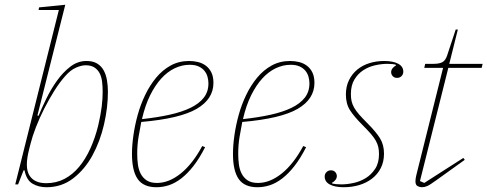

<svg xmlns="http://www.w3.org/2000/svg" viewBox="-20 -774 2046 806"><path d="M175 12Q142 12 116.5 -3Q91 -18 83 -59H79L56 0H44L227 -732H142L144 -743L254 -754L137 -289L142 -288Q155 -320 174.5 -360Q194 -400 219 -435Q244 -470 275 -494Q306 -518 343 -518Q370 -518 387.5 -507.5Q405 -497 415 -479Q425 -461 429 -437.5Q433 -414 433 -389Q433 -322 416.5 -251Q400 -180 368 -121.5Q336 -63 287.5 -25.5Q239 12 175 12ZM174 -5Q216 -5 250.5 -23Q285 -41 312 -73.5Q339 -106 359 -150Q379 -194 392 -246Q403 -293 407 -326.5Q411 -360 411 -389Q411 -411 408.5 -431.5Q406 -452 398 -467Q390 -482 376 -491Q362 -500 339 -500Q322 -500 299 -490Q276 -480 254 -455Q230 -428 207.5 -392Q185 -356 165.5 -317.5Q146 -279 131 -240.5Q116 -202 108 -170L102 -146Q83 -72 103 -38.5Q123 -5 174 -5Z M637 12Q582 12 558 -22.5Q534 -57 534 -128Q534 -163 540 -205.5Q546 -248 558 -291.5Q570 -335 589.5 -375.5Q609 -416 635.5 -448Q662 -480 696.5 -499Q731 -518 774 -518Q793 -518 811.5 -513.5Q830 -509 844.5 -498Q859 -487 867.5 -469.5Q876 -452 876 -426Q876 -358 805.5 -317Q735 -276 573 -262Q567 -232 561.5 -198.5Q556 -165 556 -128Q556 -105 559 -83Q562 -61 571 -44Q580 -27 596 -16.5Q612 -6 639 -6Q689 -6 738.5 -45.5Q788 -85 829 -161L841 -156Q817 -109 792 -77Q767 -45 741 -25Q715 -5 689 3.5Q663 12 637 12ZM576 -274Q641 -281 692.5 -292.5Q744 -304 780 -321.5Q816 -339 835.5 -364Q855 -389 855 -424Q855 -438 851 -452Q847 -466 838 -477Q829 -488 814 -495Q799 -502 776 -502Q744 -502 713.5 -487.5Q683 -473 657 -444.5Q631 -416 610 -373.5Q589 -331 576 -274Z M1061 12Q1006 12 982 -22.5Q958 -57 958 -128Q958 -163 964 -205.5Q970 -248 982 -291.5Q994 -335 1013.5 -375.5Q1033 -416 1059.5 -448Q1086 -480 1120.5 -499Q1155 -518 1198 -518Q1217 -518 1235.5 -513.5Q1254 -509 1268.5 -498Q1283 -487 1291.5 -469.5Q1300 -452 1300 -426Q1300 -358 1229.5 -317Q1159 -276 997 -262Q991 -232 985.5 -198.5Q980 -165 980 -128Q980 -105 983 -83Q986 -61 995 -44Q1004 -27 1020 -16.5Q1036 -6 1063 -6Q1113 -6 1162.5 -45.5Q1212 -85 1253 -161L1265 -156Q1241 -109 1216 -77Q1191 -45 1165 -25Q1139 -5 1113 3.5Q1087 12 1061 12ZM1000 -274Q1065 -281 1116.5 -292.5Q1168 -304 1204 -321.5Q1240 -339 1259.5 -364Q1279 -389 1279 -424Q1279 -438 1275 -452Q1271 -466 1262 -477Q1253 -488 1238 -495Q1223 -502 1200 -502Q1168 -502 1137.5 -487.5Q1107 -473 1081 -444.5Q1055 -416 1034 -373.5Q1013 -331 1000 -274Z M1423 12Q1386 12 1364.5 0.5Q1343 -11 1343 -33Q1343 -44 1350.5 -51.5Q1358 -59 1369 -59Q1381 -59 1387.5 -51.5Q1394 -44 1394 -35Q1394 -26 1388 -18.5Q1382 -11 1374 -7V-4Q1381 -2 1391 -1Q1401 0 1413 0Q1437 0 1464.5 -6Q1492 -12 1515.5 -26.5Q1539 -41 1555 -65.5Q1571 -90 1571 -127Q1571 -144 1568 -157Q1565 -170 1557.5 -183.5Q1550 -197 1536 -213Q1522 -229 1501 -250Q1467 -284 1449.5 -311Q1432 -338 1432 -377Q1432 -411 1445 -437.5Q1458 -464 1480 -482Q1502 -500 1531 -509Q1560 -518 1593 -518Q1630 -518 1651.5 -506.5Q1673 -495 1673 -473Q1673 -462 1665.5 -454.5Q1658 -447 1647 -447Q1635 -447 1628.5 -454.5Q1622 -462 1622 -471Q1622 -480 1628 -487.5Q1634 -495 1642 -499V-502Q1631 -506 1606 -506Q1582 -506 1555 -500Q1528 -494 1505.5 -479.5Q1483 -465 1468 -440.5Q1453 -416 1453 -379Q1453 -362 1456 -349Q1459 -336 1466.5 -322.5Q1474 -309 1487.5 -293.5Q1501 -278 1523 -256Q1559 -220 1575.5 -193Q1592 -166 1592 -129Q1592 -95 1578.5 -68.5Q1565 -42 1541.5 -24Q1518 -6 1487.5 3Q1457 12 1423 12Z M1751 12Q1743 12 1733.5 7.5Q1724 3 1724 -13Q1724 -24 1728 -40L1840 -489H1761L1765 -506H1800Q1824 -506 1837 -513Q1850 -520 1857 -541L1893 -650H1902L1866 -506H2006L2002 -489H1862L1743 -14L1761 -6L1925 -111L1931 -103L1811 -17Q1785 2 1773.5 7Q1762 12 1751 12Z"/></svg>

Font: IBM Plex Serif Thin
Style: Italic
Weight: 100
Italic angle: -14°
Designer: Mike Abbink, Paul van der Laan, Pieter van Rosmalen
Foundry: Bold Monday
Version: Version 3.001